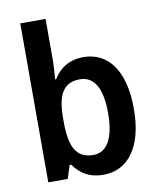

<svg xmlns="http://www.w3.org/2000/svg" viewBox="-86 -827 746 904"><g transform="rotate(-10 287.5 -375.0)"><path d="M194 -573V-760H73V0H166L186 -63H194C225 -19 267 10 336 10C454 10 530 -89 530 -272C530 -455 455 -552 338 -552C269 -552 223 -520 194 -472H189C191 -499 194 -538 194 -573ZM303 -452C371 -452 407 -392 407 -273C407 -152 370 -90 305 -90C222 -90 194 -150 194 -268V-284C194 -393 221 -452 303 -452Z"/></g></svg>

Font: Noto Sans Thai SemCond SemBd
Style: Regular
Weight: 600
Width: 4
Designer: Monotype Design Team
Foundry: Monotype Imaging Inc.
Version: Version 2.002